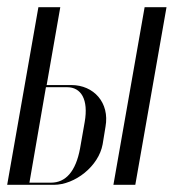

<svg xmlns="http://www.w3.org/2000/svg" viewBox="-37 -515 499 535"><path d="M93 -278 131 -495H70L-17 0H113C172 0 238 -52 249 -113L257 -162C269 -229 224 -278 162 -278ZM366 -495 279 0H340L427 -495ZM186 -101C174 -37 146 -6 105 -6H45L91 -272H150C189 -272 210 -238 199 -175Z"/></svg>

Font: Moniqa Ita Display
Style: Italic
Weight: 400
Italic angle: -10°
Designer: Rajesh Rajput
Foundry: Rajesh Rajput
Version: Version 1.000